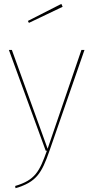

<svg xmlns="http://www.w3.org/2000/svg" viewBox="-20 -775 480 987"><path d="M295.4 -755 123.3 -667.4 128.6 -657.3 302 -740.1ZM414.3 -518.3H398.6L224.8 -10.3L41 -518.3H25.7L215.1 0H221C182.8 106.9 160.8 150.6 58 181L59.7 192.4C167.1 161.6 194.7 114.1 234.1 0.9Z"/></svg>

Font: Fira Sans Hair
Style: Regular
Weight: 100
Designer: bBox Type GmbH & Carrois Corporate GbR & Edenspiekermann AG
Foundry: bBox Type GmbH & Carrois Corporate GbR & Edenspiekermann AG
Version: Version 4.300;PS 004.300;hotconv 1.0.88;makeotf.lib2.5.64775